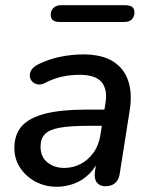

<svg xmlns="http://www.w3.org/2000/svg" viewBox="-20 -705 577 734"><path d="M196 9Q153 9 116 -10.5Q79 -30 57 -63.5Q35 -97 35 -139Q35 -191 63.5 -223Q92 -255 153 -270.5Q214 -286 310 -286H390L381 -224H319Q250 -224 209.5 -217Q169 -210 152 -192.5Q135 -175 135 -145Q135 -105 161.5 -84Q188 -63 225 -63Q259 -63 288 -78Q317 -93 337.5 -121.5Q358 -150 364 -190L383 -310Q392 -363 368.5 -391Q345 -419 285 -419Q250 -419 217.5 -412Q185 -405 152 -388Q137 -380 124 -382.5Q111 -385 103 -393.5Q95 -402 94 -414Q93 -426 100.5 -438Q108 -450 126 -459Q166 -479 211 -488Q256 -497 297 -497Q370 -497 412.5 -470Q455 -443 470.5 -395Q486 -347 476 -284L438 -43Q435 -18 420.5 -5.5Q406 7 383 7Q361 7 350 -7.5Q339 -22 343 -49L354 -122L362 -107Q349 -68 322.5 -41.5Q296 -15 263.5 -3Q231 9 196 9ZM208 -621Q174 -621 174 -648Q174 -665 184.5 -675Q195 -685 212 -685H460Q494 -685 494 -658Q494 -641 484 -631Q474 -621 456 -621Z"/></svg>

Font: Nunito ExtraLight SemiBold
Style: Italic
Weight: 600
Italic angle: -9°
Version: Version 3.602